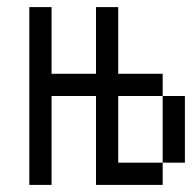

<svg xmlns="http://www.w3.org/2000/svg" viewBox="-20 -520 540 540"><path d="M125 -312.5H250V-500H312.5V-312.5H437.5V-250H312.5V-62.5H437.5V0H250V-250H125V0H62.5V-500H125ZM437.5 -250H500V-62.5H437.5Z"/></svg>

Font: 寒蝉点阵体 16px
Style: Regular
Weight: 400
Designer: Designed by Warren2060
Foundry: ChillType
Version: Version 1.000